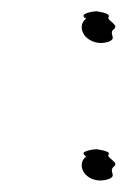

<svg xmlns="http://www.w3.org/2000/svg" viewBox="-20 -572 237 341"><path d="M129 -290C124 -284 123 -273 131 -263C140 -253 156 -248 173 -254C189 -260 172 -267 182 -276C193 -284 168 -291 173 -298C177 -304 151 -307 151 -307C148 -307 124 -304 129 -298C130 -296 132 -295 133 -294C132 -293 130 -292 129 -290ZM129 -535C124 -529 123 -518 131 -508C140 -498 156 -492 173 -498C189 -504 172 -512 182 -520C193 -528 168 -536 173 -542C177 -549 151 -552 151 -552C148 -552 124 -549 129 -542C130 -540 132 -540 133 -539C132 -538 130 -537 129 -535ZM151 -552Z"/></svg>

Font: bitstorm
Style: maxext
Weight: 400
Version: Version 0.2